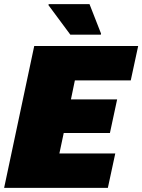

<svg xmlns="http://www.w3.org/2000/svg" viewBox="-25 -911 690 931"><path d="M-5 0 141 -688H645L609 -521H338L319 -429H543L508 -266H284L263 -167H534L498 0ZM316 -743 210 -886 211 -891H409L465 -748L464 -743Z"/></svg>

Font: Saira Black
Style: Italic
Weight: 900
Italic angle: -12°
Designer: Hector Gatti with collaboration of the Omnibus-Type team
Foundry: Omnibus-Type
Version: Version 1.100; ttfautohint (v1.8.3)